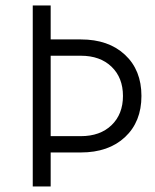

<svg xmlns="http://www.w3.org/2000/svg" viewBox="-20 -670 558 690"><path d="M97.7 0V-650.4H162.1V-528.3H270.5Q370.1 -528.3 429.2 -473.1Q488.3 -418 488.3 -325.2Q488.3 -232.4 429.2 -177.2Q370.1 -122.1 270.5 -122.1H162.1V0ZM162.1 -469.7V-180.7H270.5Q339.8 -180.7 380.9 -220.2Q421.9 -259.8 421.9 -325.2Q421.9 -390.6 380.9 -430.2Q339.8 -469.7 270.5 -469.7Z"/></svg>

Font: Lohit Devanagari
Style: Regular
Weight: 400
Version: 2.95.4